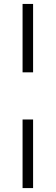

<svg xmlns="http://www.w3.org/2000/svg" viewBox="-20 -837 285 980"><path d="M95.2 -816.9H148.9V-467.8H95.2ZM95.2 -227.1H148.9V123H95.2Z"/></svg>

Font: Montserrat arm Light
Style: Regular
Weight: 300
Designer: Julieta Ulanovsky
Foundry: Julieta Ulanovsky
Version: Version 6.000;PS 006.000;hotconv 1.0.88;makeotf.lib2.5.64775